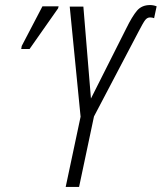

<svg xmlns="http://www.w3.org/2000/svg" viewBox="-20 -740 640 760"><path d="M240 0 299 -278 256 -714H310L340 -350L479 -626Q503 -675 522 -697.5Q541 -720 574 -720Q587 -720 600 -715L590 -668Q583 -671 574 -671Q563 -671 555 -661Q547 -651 529 -616L352 -279L293 0ZM64 -546 66 -558 148 -715H212L210 -707L97 -546Z"/></svg>

Font: Noto Sans ExtraCondensed Light
Style: Italic
Weight: 300
Width: 2
Italic angle: -12°
Designer: Monotype Design Team
Foundry: Monotype Imaging Inc.
Version: Version 2.013; ttfautohint (v1.8.4.7-5d5b)